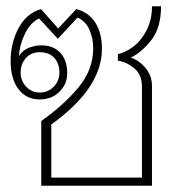

<svg xmlns="http://www.w3.org/2000/svg" viewBox="-20 -594 572 614"><path d="M112 -207Q184 -258 231 -314.5Q278 -371 278 -439Q278 -472 266 -499Q254 -526 228 -538L165 -470L105 -535Q77 -522 59.5 -485.5Q42 -449 41 -415Q53 -434 73 -441.5Q93 -449 112 -449Q151 -449 173 -425Q195 -401 195 -360Q195 -325 170 -300.5Q145 -276 107 -276Q64 -276 39 -309Q14 -342 14 -399Q14 -456 39 -503.5Q64 -551 111 -565L166 -503L224 -565Q265 -554 285.5 -520.5Q306 -487 306 -438Q306 -312 144 -196V-26H434V-316Q434 -355 409.5 -375.5Q385 -396 357 -400V-421Q379 -425 404.5 -443.5Q430 -462 448 -495.5Q466 -529 466 -574H495Q495 -504 462.5 -464Q430 -424 398 -410Q425 -401 445.5 -376.5Q466 -352 466 -319V0H112ZM170 -362Q170 -390 154 -408.5Q138 -427 107 -427Q79 -427 62.5 -408Q46 -389 46 -362Q46 -335 64 -316.5Q82 -298 107 -298Q133 -298 151.5 -316.5Q170 -335 170 -362Z"/></svg>

Font: Taviraj Thin
Style: Regular
Weight: 100
Designer: Katatrad Team
Foundry: CadsonDemak
Version: Version 1.030